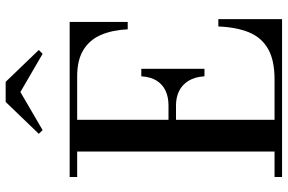

<svg xmlns="http://www.w3.org/2000/svg" viewBox="-189 -827 1016 678"><g transform="rotate(-90 319.0 -488.0)"><path d="M33 0V-26.5H123V-723.5H33V-750H580.5V-545H554.5Q552 -598.5 535 -638.8Q518 -679 482.2 -701.2Q446.5 -723.5 388 -723.5H235V-26.5H377.5Q446 -26.5 486 -49.8Q526 -73 544 -117.2Q562 -161.5 564.5 -225H590.5V0ZM388.5 -274Q386.5 -307.5 372.8 -330Q359 -352.5 336.8 -363.5Q314.5 -374.5 286 -374.5H217V-401H286Q314.5 -401 336.8 -411Q359 -421 372.8 -442.2Q386.5 -463.5 388.5 -497H415V-274ZM198.5 -845.5 185.5 -859 298 -976H369L481.5 -859L468 -845.5L333 -924Z"/></g></svg>

Font: Bodoni Moda SC 9pt Medium
Style: Regular
Weight: 500
Designer: Owen Earl
Foundry: indestructible type
Version: Version 2.005